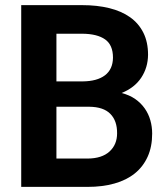

<svg xmlns="http://www.w3.org/2000/svg" viewBox="-20 -731 640 751"><path d="M63 0V-710.9H301.8Q359.9 -710.9 407.5 -699.2Q455.1 -687.5 488.8 -663.6Q522.5 -639.6 540.8 -603Q559.1 -566.4 559.1 -516.6Q558.6 -466.8 532.5 -427.2Q506.3 -387.7 455.6 -367.2Q486.3 -359.4 508.8 -343.8Q531.2 -328.1 546.1 -306.9Q561 -285.6 568.1 -260.5Q575.2 -235.4 575.2 -208.5Q575.2 -157.2 557.6 -118.2Q540 -79.1 507.3 -52.7Q474.6 -26.4 427.7 -13.2Q380.9 0 322.3 0ZM200.7 -313.5V-110.8H322.8Q378.9 -111.3 408.4 -138.4Q438 -165.5 438 -209.5Q438.5 -258.3 411.6 -285.6Q384.8 -313 328.6 -313.5ZM200.7 -412.6H302.7Q359.9 -413.1 390.6 -436.5Q421.4 -460 421.9 -505.4Q421.9 -555.2 391.1 -576.9Q360.4 -598.6 302.2 -599.1H200.7Z"/></svg>

Font: TypoPRO Roboto Mono
Style: Bold
Weight: 700
Designer: Google
Version: Version 2.000986; 2015; ttfautohint (v1.3)